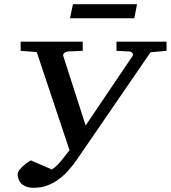

<svg xmlns="http://www.w3.org/2000/svg" viewBox="-20 -867 803 903"><path d="M688 -621.1 339.8 -113.8Q321.3 -87.4 300 -63.7Q278.8 -40 253.9 -22.2Q229 -4.4 200.7 5.9Q172.4 16.1 140.1 16.1Q116.7 16.1 101.8 10Q86.9 3.9 78.4 -5.6Q69.8 -15.1 66.4 -26.1Q63 -37.1 63 -46.9Q63 -54.2 68.1 -62.7Q73.2 -71.3 81.8 -79.8Q90.3 -88.4 101.6 -96.9Q112.8 -105.5 125 -112.8L224.1 -69.8Q245.6 -84 266.1 -108.9Q286.6 -133.8 307.1 -160.2L152.8 -622.1L77.1 -627.9V-670.9H369.1V-627.9L300.8 -625Q289.6 -624 282.2 -617.7Q274.9 -611.3 277.8 -603L382.8 -276.9L603 -603Q607.4 -610.4 603 -617.2Q598.6 -624 587.9 -625L527.8 -627.9V-670.9H763.2V-627.9ZM611.8 -781.2H309.1L323.2 -847.2H624.5Z"/></svg>

Font: Charis SIL
Style: Italic
Weight: 400
Italic angle: -11°
Foundry: SIL International
Version: Version 4.112